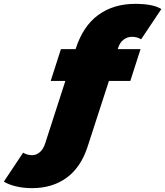

<svg xmlns="http://www.w3.org/2000/svg" viewBox="-201 -772 857 996"><path d="M410 -518V-517H528L475 -352H364L253 -10Q218 97 144 150.5Q70 204 -35 204Q-80 204 -119 194.5Q-158 185 -181 170L-81 20Q-60 33 -34 33Q-13 33 5.5 17.5Q24 2 34 -30L138 -352H62L115 -517H191L192 -520Q230 -637 309 -694.5Q388 -752 500 -752Q594 -752 636 -725L531 -568Q511 -581 484 -581Q459 -581 439 -565.5Q419 -550 410 -518Z"/></svg>

Font: Montserrat Alternates Black
Style: Italic
Weight: 900
Italic angle: -11.3°
Designer: Julieta Ulanovsky
Foundry: Julieta Ulanovsky
Version: Version 7.200